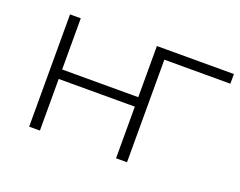

<svg xmlns="http://www.w3.org/2000/svg" viewBox="-89 -681 1047 839"><g transform="rotate(20 435.0 -261.0)"><path d="M108 0V-522H158V-284H512V-522H562V0H512V-240H158V0ZM513 0V-522H870V-477H563V0Z"/></g></svg>

Font: Montserrat Light
Style: Regular
Weight: 300
Designer: Julieta Ulanovsky
Foundry: Julieta Ulanovsky
Version: Version 9.000; ttfautohint (v1.8.4.7-5d5b)